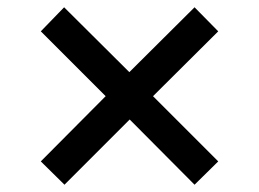

<svg xmlns="http://www.w3.org/2000/svg" viewBox="-20 -550 711 527"><path d="M157 -43 92 -107 270 -286 92 -464 156 -530 335 -352 514 -530 579 -464 400 -286 579 -107 514 -43 336 -222Z"/></svg>

Font: Nunito Sans 10pt SemiExpanded
Style: Bold
Weight: 700
Width: 6
Designer: Vernon Adams
Foundry: Vernon Adams
Version: Version 3.101;gftools[0.9.27]